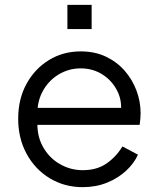

<svg xmlns="http://www.w3.org/2000/svg" viewBox="-20 -760 655 792"><path d="M55 -270Q55 -351 89 -413.5Q123 -476 181.5 -512Q240 -548 313 -548Q371 -548 416.5 -526.5Q462 -505 494 -468.5Q526 -432 543 -386.5Q560 -341 560 -293Q560 -283 559 -270.5Q558 -258 556 -245H103V-315H513L477 -285Q486 -340 464.5 -383.5Q443 -427 403 -452.5Q363 -478 313 -478Q263 -478 220.5 -452Q178 -426 154 -379.5Q130 -333 135 -269Q130 -205 155.5 -157.5Q181 -110 225.5 -84Q270 -58 321 -58Q380 -58 420 -86Q460 -114 485 -156L549 -122Q533 -86 500 -55.5Q467 -25 421.5 -6.5Q376 12 321 12Q246 12 185.5 -24.5Q125 -61 90 -125Q55 -189 55 -270ZM258 -640V-740H358V-640Z"/></svg>

Font: Kosmopol Plus Jakarta Sans
Style: Regular
Weight: 400
Designer: Gumpita Rahayu
Foundry: Tokotype
Version: Version 2.006